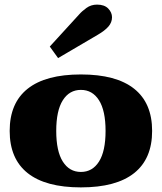

<svg xmlns="http://www.w3.org/2000/svg" viewBox="-20 -803 702 833"><path d="M196 -601 323 -740Q335 -754 355 -768.5Q375 -783 401 -783Q433 -783 449.5 -766Q466 -749 466 -728Q466 -706 450.5 -688Q435 -670 404 -652L232 -551ZM22 -235Q22 -356 100 -418Q178 -480 331 -480Q484 -480 562 -418Q640 -356 640 -235Q640 -114 562 -52Q484 10 331 10Q178 10 100 -52Q22 -114 22 -235ZM438 -235Q438 -323 409.5 -368Q381 -413 331 -413Q281 -413 252.5 -368Q224 -323 224 -235Q224 -147 252.5 -102Q281 -57 331 -57Q381 -57 409.5 -102Q438 -147 438 -235Z"/></svg>

Font: Taviraj Black
Style: Regular
Weight: 900
Designer: Katatrad Team
Foundry: CadsonDemak
Version: Version 1.001